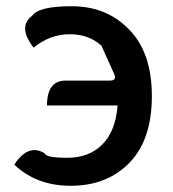

<svg xmlns="http://www.w3.org/2000/svg" viewBox="-20 -584 557 617"><path d="M207 13Q97 13 26 -55Q71 -124 124 -91Q127 -77 196 -77Q266 -77 308 -119Q351 -161 358 -245H131Q131 -325 191 -325H333Q356 -325 347 -346L306 -437Q266 -474 204 -474Q141 -474 88 -431Q36 -498 83 -533Q104 -564 210 -564Q323 -564 395 -489Q468 -415 468 -275Q468 -135 396 -61Q324 13 207 13Z"/></svg>

Font: Swei Half Moon CJK SC
Style: Medium
Weight: 500
Version: Version 2.071